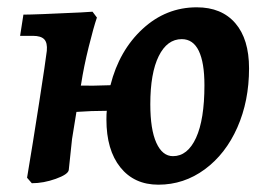

<svg xmlns="http://www.w3.org/2000/svg" viewBox="-20 -493 721 525"><path d="M661 -306Q661 -217 629 -144.5Q597 -72 540 -30Q483 12 413 12Q347 12 309 -35.5Q271 -83 271 -166Q271 -182 272 -190Q230 -190 189 -187L177 -113L168 -28Q166 -16 132.5 -4Q99 8 67 8L54 -7Q69 -96 87 -212Q105 -328 108 -354Q110 -376 101 -385.5Q92 -395 70 -395H35L44 -453Q75 -453 201 -459L233 -461L245 -445Q236 -419 222.5 -364.5Q209 -310 202 -264L201 -259Q228 -258 282 -260Q306 -355 370 -414Q434 -473 518 -473Q586 -473 623.5 -429.5Q661 -386 661 -306ZM539 -260Q539 -322 523.5 -354Q508 -386 477 -386Q437 -386 414 -339.5Q391 -293 391 -208Q391 -139 407.5 -102.5Q424 -66 453 -66Q493 -66 516 -116Q539 -166 539 -260Z"/></svg>

Font: Alegreya
Style: Bold Italic
Weight: 700
Italic angle: -7°
Designer: Juan Pablo del Peral
Foundry: Huerta Tipografica
Version: Version 2.007; ttfautohint (v1.6)